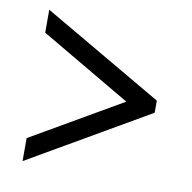

<svg xmlns="http://www.w3.org/2000/svg" viewBox="-64 -679 642 642"><g transform="rotate(10 257.0 -358.0)"><path d="M53 -101 460 -337V-378L53 -615V-537L360 -357L53 -179Z"/></g></svg>

Font: Noto Serif Ethiopic SemiCondensed
Style: Bold
Weight: 700
Width: 4
Designer: Monotype Design Team
Foundry: Monotype Imaging Inc.
Version: Version 2.102